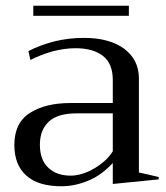

<svg xmlns="http://www.w3.org/2000/svg" viewBox="-20 -639 578 669"><path d="M96 -619C96 -619 96 -584 96 -584C96 -584 429 -584 429 -584C429 -584 429 -619 429 -619C429 -619 96 -619 96 -619ZM72 -27C100 -2 141 10 194 10C224 10 255 4 286 -9C317 -21 346 -42 373 -71C373 -71 373 2 373 2C373 2 533 -14 533 -14C533 -14 533 -22 533 -22C510 -28 487 -33 464 -38C464 -38 464 -366 464 -366C464 -409 447 -443 413 -469C379 -494 332 -507 273 -507C238 -507 203 -503 170 -495C136 -486 106 -475 79 -461C79 -461 86 -430 86 -430C109 -442 135 -452 163 -460C190 -467 217 -471 243 -471C284 -471 316 -462 339 -444C362 -426 373 -398 373 -360C373 -360 373 -280 373 -280C373 -280 225 -280 225 -280C168 -280 122 -269 85 -246C48 -223 30 -185 30 -134C30 -87 44 -52 72 -27ZM310 -53C281 -36 253 -27 226 -27C194 -27 168 -36 149 -54C129 -72 119 -99 119 -135C119 -170 130 -197 151 -216C172 -235 204 -244 247 -244C247 -244 373 -244 373 -244C373 -244 373 -112 373 -112C359 -89 338 -70 310 -53Z"/></svg>

Font: BUSH 25 TRIRONG
Style: Regular
Weight: 400
Designer: Katatrad Team
Foundry: CadsonDemak